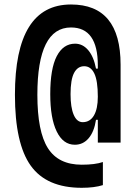

<svg xmlns="http://www.w3.org/2000/svg" viewBox="-20 -723 626 873"><path d="M351.6 130.9Q191.9 130.9 119.9 30.5Q47.9 -69.8 47.9 -292Q47.9 -702.6 302.7 -702.6Q528.3 -702.6 528.3 -428.7V-74.7H424.8V-178.2H416.5Q408.2 -124 383.1 -94.5Q357.9 -64.9 320.3 -64.9Q267.1 -64.9 237.8 -125.2Q208.5 -185.5 208.5 -294.9Q208.5 -410.6 238 -467.5Q267.6 -524.4 321.3 -524.4Q356 -524.4 381.1 -494.9Q406.2 -465.3 416.5 -411.1H424.8V-425.8Q424.8 -598.1 302.7 -598.1Q149.9 -598.1 149.9 -292Q149.9 -124.5 197.8 -49.3Q245.6 25.9 351.6 25.9Q412.6 25.9 447.8 13.7V118.7Q409.2 130.9 351.6 130.9ZM356 -167.5Q389.2 -167.5 407 -197.8Q424.8 -228 424.8 -283.2Q424.8 -355.5 408.9 -388.7Q393.1 -421.9 362.8 -421.9Q333 -421.9 316.9 -391.6Q300.8 -361.3 300.8 -294.9Q300.8 -234.4 315.2 -200.9Q329.6 -167.5 356 -167.5Z"/></svg>

Font: Cascadia Mono NF SemiBold
Style: Regular
Weight: 600
Monospace: yes
Designer: Aaron Bell
Foundry: Saja Typeworks
Version: Version 2404.023; ttfautohint (v1.8.4)